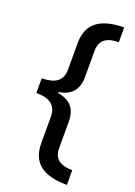

<svg xmlns="http://www.w3.org/2000/svg" viewBox="-164 -781 709 1006"><g transform="rotate(20 190.0 -278.0)"><path d="M346 161V79C279 78 242 55 242 -7V-153C242 -223 211 -263 138 -276V-281C209 -293 242 -333 242 -404V-548C242 -612 282 -634 346 -635V-717C211 -716 145 -664 145 -557V-412C145 -344 105 -320 31 -319V-237C107 -237 145 -209 145 -144V0C145 110 210 160 346 161Z"/></g></svg>

Font: Noto Sans Khmer UI SemiCondensed Medium
Style: Regular
Weight: 500
Width: 4
Designer: Danh Hong and the Monotype Design Team
Foundry: Monotype Imaging Inc.
Version: Version 2.002